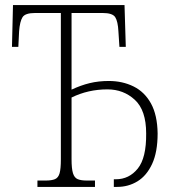

<svg xmlns="http://www.w3.org/2000/svg" viewBox="-20 -734 672 754"><path d="M127 0V-25H159Q183 -25 196 -30.5Q209 -36 214 -53.5Q219 -71 219 -108V-683H118Q79 -683 68.5 -666.5Q58 -650 55 -611L52 -550H27L31 -714H469L474 -550H449L445 -611Q443 -650 432.5 -666.5Q422 -683 383 -683H261V-382Q297 -399 332 -407.5Q367 -416 407 -416Q461 -416 504.5 -394.5Q548 -373 573 -327.5Q598 -282 599 -210Q599 -137 577.5 -90.5Q556 -44 520 -22Q484 0 440 0H427V-30H435Q487 -30 521 -72Q555 -114 554 -210Q554 -301 509.5 -342Q465 -383 402 -383Q326 -383 261 -351V-109Q261 -72 266.5 -54Q272 -36 285 -30.5Q298 -25 321 -25H353V0Z"/></svg>

Font: Noto Serif Condensed ExtraLight
Style: Regular
Weight: 200
Width: 3
Designer: Monotype Design Team
Foundry: Monotype Imaging Inc.
Version: Version 2.013; ttfautohint (v1.8.4.7-5d5b)